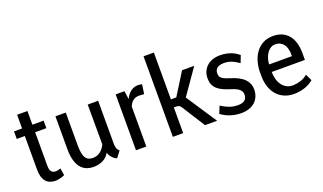

<svg xmlns="http://www.w3.org/2000/svg" viewBox="-76 -1229 2868 1706"><g transform="rotate(-20 1358.0 -376.0)"><path d="M193.8 -657.7V-528.3H299.8V-457H193.8V-139.6Q193.8 -100.6 208 -84.2Q222.2 -67.9 248.5 -67.9Q258.8 -67.9 271.2 -71Q283.7 -74.2 294.4 -78.1L305.7 -11.2Q298.8 -7.3 288.3 -3.4Q277.8 0.5 265.9 3.4Q253.9 6.3 241.7 8.3Q229.5 10.3 219.2 10.3Q190.4 10.3 167.7 1.7Q145 -6.8 129.2 -24.9Q113.3 -43 104.7 -71Q96.2 -99.1 96.2 -138.2V-457H20V-528.3H96.2V-657.7Z M729 -68.8Q705.6 -27.8 666 -8.8Q626.5 10.3 579.1 10.3Q539.6 10.3 508.5 -3.2Q477.5 -16.6 456.1 -44.4Q434.6 -72.3 423.1 -115Q411.6 -157.7 411.6 -216.3V-528.3H509.3V-215.3Q509.3 -173.3 514.9 -145Q520.5 -116.7 531.5 -99.4Q542.5 -82 559.3 -74.5Q576.2 -66.9 599.1 -66.9Q621.1 -66.9 639.4 -73.5Q657.7 -80.1 672.4 -91.8Q687 -103.5 698.2 -118.9Q709.5 -134.3 717.8 -151.9L716.8 -528.3H815.4V-117.2Q816.4 -93.3 821.8 -77.9Q827.1 -62.5 843.8 -48.8L799.3 9.8Q782.7 3.9 770 -7.1Q757.3 -18.1 748.3 -30Q739.3 -42 734.4 -52.7Q729.5 -63.5 729 -68.8Z M1219.7 -443.8Q1208 -444.8 1197 -445.8Q1186 -446.8 1171.9 -446.8Q1136.7 -446.8 1113.8 -428.2Q1090.8 -409.7 1078.6 -377V0H981V-528.3H1064.5L1075.2 -449.7Q1093.8 -490.7 1125 -514.4Q1156.2 -538.1 1195.8 -538.1Q1205.6 -538.1 1215.6 -536.4Q1225.6 -534.7 1232.4 -532.2Z M1496.1 -216.8Q1491.2 -224.1 1486.8 -229.2Q1482.4 -234.4 1477.1 -237.3Q1471.7 -240.2 1464.8 -241.5Q1458 -242.7 1449.2 -242.7H1427.2V0H1329.6V-761.7H1427.2V-318.8H1478L1608.9 -528.3H1724.1L1557.1 -289.1L1748 0H1633.8Z M2056.6 -132.3Q2056.6 -144.5 2053.5 -156.5Q2050.3 -168.5 2040.5 -179.4Q2030.8 -190.4 2012 -200.7Q1993.2 -210.9 1961.9 -220.7Q1918 -233.9 1886.7 -248.8Q1855.5 -263.7 1835.4 -282.7Q1815.4 -301.8 1806.2 -326.2Q1796.9 -350.6 1796.9 -383.3Q1796.9 -416.5 1808.8 -444.8Q1820.8 -473.1 1843 -493.9Q1865.2 -514.6 1897.2 -526.4Q1929.2 -538.1 1969.7 -538.1Q2004.4 -538.1 2032 -532Q2059.6 -525.9 2081.3 -516.6Q2103 -507.3 2118.7 -496.8Q2134.3 -486.3 2145.5 -477.1L2119.1 -409.7Q2101.6 -421.9 2084.7 -431.6Q2067.9 -441.4 2051 -448Q2034.2 -454.6 2016.6 -458Q1999 -461.4 1979.5 -461.4Q1954.6 -461.4 1937.7 -455.8Q1920.9 -450.2 1911.1 -440.9Q1901.4 -431.6 1897.2 -419.7Q1893.1 -407.7 1893.1 -394.5Q1893.1 -383.8 1895.3 -373.8Q1897.5 -363.8 1906.5 -354Q1915.5 -344.2 1933.6 -335Q1951.7 -325.7 1983.9 -316.4Q2073.2 -289.6 2113.3 -248.3Q2153.3 -207 2153.3 -151.9Q2153.3 -113.8 2140.6 -83.7Q2127.9 -53.7 2105 -33Q2082 -12.2 2049.3 -1Q2016.6 10.3 1977.1 10.3Q1919.4 10.3 1871.1 -6.3Q1822.8 -22.9 1787.1 -50.8L1814.5 -119.1Q1852.5 -94.2 1890.4 -80.3Q1928.2 -66.4 1971.2 -66.4Q1995.1 -66.4 2011.7 -71.8Q2028.3 -77.1 2038.1 -86.4Q2047.9 -95.7 2052.2 -107.7Q2056.6 -119.6 2056.6 -132.3Z M2472.7 10.3Q2421.4 10.3 2380.6 -8.3Q2339.8 -26.9 2311.5 -59.8Q2283.2 -92.8 2268.3 -138.4Q2253.4 -184.1 2253.4 -238.3V-274.4Q2253.4 -324.2 2266.6 -371.6Q2279.8 -418.9 2306.6 -456.1Q2333.5 -493.2 2374.3 -515.6Q2415 -538.1 2469.7 -538.1Q2519 -538.1 2555.9 -521.5Q2592.8 -504.9 2617.2 -474.6Q2641.6 -444.3 2653.8 -401.6Q2666 -358.9 2666 -306.6V-241.2H2352.5Q2352.5 -240.7 2352.3 -241.2Q2352.1 -241.7 2352.1 -241.2Q2352.5 -206.1 2361.3 -173.3Q2370.1 -140.6 2387.9 -116.2Q2405.8 -91.8 2432.6 -77.6Q2459.5 -63.5 2495.6 -64.9Q2530.8 -66.4 2565.4 -77.9Q2600.1 -89.4 2629.9 -114.3L2659.2 -51.8Q2618.2 -18.1 2570.1 -3.9Q2522 10.3 2472.7 10.3ZM2464.8 -461.9Q2441.9 -461.9 2422.6 -450.7Q2403.3 -439.5 2388.9 -419.9Q2374.5 -400.4 2365.2 -374Q2356 -347.7 2353.5 -316.9Q2354 -316.4 2354 -314.5Q2354 -312.5 2354 -312H2568.8V-332Q2568.8 -359.9 2562.3 -383.5Q2555.7 -407.2 2542.5 -424.8Q2529.3 -442.4 2509.8 -452.1Q2490.2 -461.9 2464.8 -461.9Z"/></g></svg>

Font: Ufes Sans
Style: Regular
Weight: 400
Designer: Ricardo Esteves, Filipe Motta, Cassio Ferreira, Ana Quintelato & Breno Mello
Foundry: ProDesignUfes - Ricardo Esteves, Filipe Motta, Cassio Ferreira, Ana Quintelato & Breno Mello (This is a derivative work,
Version: Version 2.0